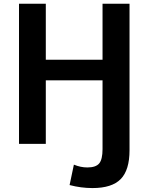

<svg xmlns="http://www.w3.org/2000/svg" viewBox="-20 -750 773 1001"><path d="M218.8 -730.5V-438.5H514.6V-730.5H655.3V33.2Q655.3 136.7 609.4 183.6Q563.5 230.5 461.9 230.5Q402.3 230.5 342.8 214.8L365.2 108.4Q400.4 123 435.5 123Q479.5 123 497.1 102.1Q514.6 81.1 514.6 27.3V-331.1H218.8V0H79.1V-730.5Z"/></svg>

Font: Mgen+ 1c bold
Style: Bold
Weight: 700
Designer: [Source Han Sans]
Ryoko NISHIZUKA  (kana & ideographs); Paul D. Hunt (Latin, Greek & Cyrillic); Wenlong ZHANG  (bopomofo
Version: Version 1.059.20150602